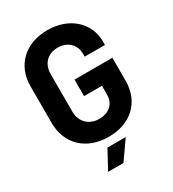

<svg xmlns="http://www.w3.org/2000/svg" viewBox="-211 -821 1004 1116"><g transform="rotate(-30 291.0 -263.0)"><path d="M286 8C433 8 533 -82 533 -226V-380H279V-269H399V-210C399 -147 355 -110 290 -110C224 -110 175 -156 175 -223V-477C175 -545 219 -590 286 -590C355 -590 397 -545 397 -486V-466H533V-491C533 -613 433 -708 286 -708C137 -708 38 -615 38 -474V-228C38 -87 137 8 286 8ZM180 182H283L370 58H247Z"/></g></svg>

Font: Vanilla Cream ExtraBold
Style: Regular
Weight: 800
Designer: Jeremy Tribby, Jinavaṁso
Foundry: Tribby Type
Version: Version 1.422;Glyphs 3.1.2 (3151)